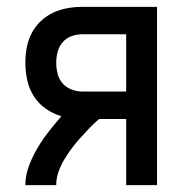

<svg xmlns="http://www.w3.org/2000/svg" viewBox="-20 -540 540 560"><path d="M54 0Q54 -29 64.5 -56.5Q75 -84 89.5 -108.5Q104 -133 122 -156Q140 -179 159 -201Q135 -208 113.5 -223Q92 -238 78.5 -259.5Q65 -281 59.5 -306Q54 -331 54 -357Q54 -379 58 -401Q62 -423 72 -442.5Q82 -462 98 -477.5Q114 -493 134 -502.5Q154 -512 176 -516Q198 -520 220 -520H438V0H348V-193H269Q254 -180 240.5 -166Q227 -152 214 -137.5Q201 -123 189 -107Q177 -91 167 -74Q157 -57 150.5 -38.5Q144 -20 144 0ZM348 -273V-440H220Q204 -440 188.5 -434.5Q173 -429 162.5 -416.5Q152 -404 148 -388.5Q144 -373 144 -357Q144 -341 148 -325Q152 -309 162.5 -297Q173 -285 188.5 -279Q204 -273 220 -273Z"/></svg>

Font: Iosevka Term Curly Medium
Style: Regular
Weight: 500
Designer: Belleve Invis
Foundry: Belleve Invis
Version: Version 32.3.0